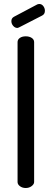

<svg xmlns="http://www.w3.org/2000/svg" viewBox="-20 -942 259 962"><path d="M191 -864 78 -806Q70 -802 67 -802Q55 -802 46 -812.5Q37 -823 37 -836Q37 -851 50 -858L167 -920Q173 -922 177 -922Q189 -922 197 -911.5Q205 -901 205 -888Q205 -871 191 -864ZM151 -731V-30Q151 -19 138.5 -9.5Q126 0 109 0Q92 0 80 -9Q68 -18 68 -30V-731Q68 -744 79.5 -752Q91 -760 109 -760Q127 -760 139 -752Q151 -744 151 -731Z"/></svg>

Font: Dosis
Style: Medium
Weight: 500
Designer: Edgar Tolentino, Pablo Impallari, Igino Marini
Foundry: Edgar Tolentino, Pablo Impallari, Igino Marini
Version: Version 1.007